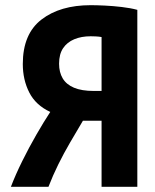

<svg xmlns="http://www.w3.org/2000/svg" viewBox="-20 -721 600 741"><path d="M22 0Q40 -47 66 -99.5Q92 -152 120.5 -201.5Q149 -251 174 -289Q118 -315 93 -364Q68 -413 68 -474Q68 -590 140 -645.5Q212 -701 330 -701Q352 -701 384 -699.5Q416 -698 450 -694Q484 -690 510 -683V0H372V-255H308Q307 -255 304.5 -255Q302 -255 300 -255Q275 -213 250.5 -171Q226 -129 205 -86.5Q184 -44 167 0ZM342 -370H372V-578Q361 -580 349.5 -580.5Q338 -581 330 -581Q294 -581 266.5 -569.5Q239 -558 223.5 -535Q208 -512 208 -475Q208 -442 222 -418.5Q236 -395 265.5 -382.5Q295 -370 342 -370Z"/></svg>

Font: Ubuntu Sans Mono
Style: Regular
Weight: 400
Monospace: yes
Designer: Dalton Maag Ltd
Foundry: Dalton Maag Ltd
Version: Version 1.006